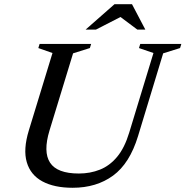

<svg xmlns="http://www.w3.org/2000/svg" viewBox="-20 -878 878 909"><path d="M214.5 -260.5Q183.5 -159 217 -107.8Q250.5 -56.5 353.5 -56.5Q407 -56.5 453 -74.8Q499 -93 534.5 -135.5Q570 -178 592 -251L706.5 -627L638 -650.5L644 -670H838.5L832.5 -650.5L752.5 -625.5L633.5 -233.5Q594 -104 515.2 -46.5Q436.5 11 324 11Q237 11 180.8 -19.2Q124.5 -49.5 106.8 -110Q89 -170.5 116.5 -260.5L228.5 -627L161.5 -650.5L167.5 -670H411.5L405.5 -650.5L326 -625.5ZM385.5 -738 522 -858H605L668 -738H630L550.5 -797.5L434.5 -738Z"/></svg>

Font: Newsreader Text Medium
Style: Italic
Weight: 500
Italic angle: -17°
Designer: Hugues Gentile
Foundry: Production Type
Version: Version 1.001